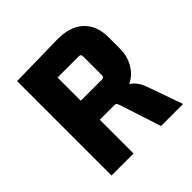

<svg xmlns="http://www.w3.org/2000/svg" viewBox="-171 -776 913 913"><g transform="rotate(-45 285.5 -320.0)"><path d="M218 0H70V-635L340 -640Q430 -642 477.5 -598Q525 -554 525 -475V-398Q525 -339 492 -293.5Q459 -248 395 -233V-262Q432 -255 453.5 -235.5Q475 -216 489 -176L551 0H403L334 -211Q331 -219 328.5 -223Q326 -227 317 -227H198L218 -250ZM218 -535V-335L198 -355H361Q375 -355 375 -369V-497Q375 -511 361 -511H198Z"/></g></svg>

Font: Gemunu Libre ExtraLight ExtraBold
Style: Regular
Weight: 800
Version: Version 1.100